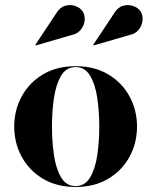

<svg xmlns="http://www.w3.org/2000/svg" viewBox="-20 -733 600 763"><path d="M493.5 -593.5 352.5 -552.5 350.5 -555 433.5 -680Q447.5 -704 468.8 -710Q490 -716 509.2 -709.2Q528.5 -702.5 538 -688.5Q548.5 -672.5 546.5 -652Q544.5 -631.5 531 -614.8Q517.5 -598 493.5 -593.5ZM263.5 -593.5 122.5 -552.5 120.5 -555 203.5 -680Q217.5 -704 238.8 -710Q260 -716 279.2 -709.2Q298.5 -702.5 308 -688.5Q318.5 -672.5 316.5 -652Q314.5 -631.5 301 -614.8Q287.5 -598 263.5 -593.5ZM36.5 -230Q36.5 -295 66 -349.5Q95.5 -404 150.2 -437Q205 -470 280.5 -470Q356 -470 410.8 -437Q465.5 -404 495 -349.5Q524.5 -295 524.5 -230Q524.5 -165 495 -110.5Q465.5 -56 410.8 -23Q356 10 280.5 10Q205 10 150.2 -23Q95.5 -56 66 -110.5Q36.5 -165 36.5 -230ZM186.5 -230Q186.5 -170.5 194.5 -116.2Q202.5 -62 223 -27.8Q243.5 6.5 280.5 6.5Q317.5 6.5 338 -27.8Q358.5 -62 366.5 -116.2Q374.5 -170.5 374.5 -230Q374.5 -289.5 366.5 -343.8Q358.5 -398 338 -432.2Q317.5 -466.5 280.5 -466.5Q243.5 -466.5 223 -432.2Q202.5 -398 194.5 -343.8Q186.5 -289.5 186.5 -230Z"/></svg>

Font: Bodoni* 48pt
Style: Bold
Weight: 700
Version: Version 2.3